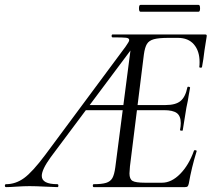

<svg xmlns="http://www.w3.org/2000/svg" viewBox="-81 -766 870 786"><path d="M-56 -12Q-17 -12 17.5 -37Q52 -62 105 -133L433 -575Q439 -584 443.5 -591Q448 -598 448 -602Q448 -610 435 -611.5Q422 -613 380 -613Q376 -613 376 -619Q376 -625 380 -625H758Q763 -625 764.5 -623Q766 -621 765 -616L756 -559Q752 -523 746 -492Q745 -488 739 -489Q733 -490 735 -493Q736 -499 736 -512Q736 -557 713 -584Q690 -611 647 -611H609Q569 -611 549 -605.5Q529 -600 520.5 -586Q512 -572 508 -543L451 -85Q449 -61 449 -56Q449 -33 461.5 -25.5Q474 -18 513 -18H582Q621 -18 656.5 -54Q692 -90 713 -149Q714 -152 719.5 -151Q725 -150 724 -147Q703 -79 692 -15Q690 -6 687 -3Q684 0 676 0H303Q299 0 299 -6Q299 -12 303 -12Q336 -12 353.5 -17.5Q371 -23 379 -37Q387 -51 391 -81L460 -613L485 -602L127 -123Q90 -72 90 -46Q90 -12 154 -12Q158 -12 158 -6Q158 0 154 0Q139 0 103 -2Q65 -4 40 -4Q17 -4 -13 -2Q-39 0 -56 0Q-61 0 -61 -6Q-61 -12 -56 -12ZM282 -336H467L470 -315H264ZM663 -231Q656 -231 656 -234Q659 -249 659 -262Q659 -291 643 -303Q627 -315 590 -315H457L460 -336H597Q638 -336 658 -352.5Q678 -369 686 -408Q686 -411 690 -411Q693 -411 695.5 -409.5Q698 -408 697 -406Q694 -388 691.5 -375.5Q689 -363 688 -354L682 -325L667 -232Q667 -231 663 -231ZM488 -732Q488 -746 494 -746H732Q738 -746 738 -732Q738 -718 732 -718H494Q488 -718 488 -732Z"/></svg>

Font: Cormorant Garamond
Style: Italic
Weight: 400
Italic angle: -10°
Designer: Christian Thalmann (Catharsis Fonts)
Foundry: Catharsis Fonts
Version: Version 4.000